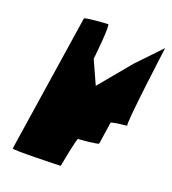

<svg xmlns="http://www.w3.org/2000/svg" viewBox="-129 -805 797 892"><g transform="rotate(20 270.0 -359.0)"><path d="M34 -14C33 -6 271 -14 271 -14C271 -14 298 -159 304 -159C311 -159 403 -166 404 -173L420 -281C421 -288 508 -295 498 -295C487 -295 540 -694 540 -694L429 -578L297 -419L245 -534C246 -542 264 -708 253 -708C243 -708 139 -701 138 -694Z"/></g></svg>

Font: Ampere
Style: SuCndIta
Weight: 400
Version: Version 1